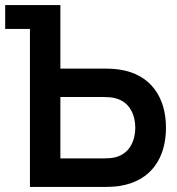

<svg xmlns="http://www.w3.org/2000/svg" viewBox="-22 -740 700 760"><path d="M96.5 0H394C408 0 433 -1 452 -4C576.5 -23.5 635 -115.5 635 -234.5C635 -353 576 -445.5 452 -464.5C433 -467.5 407.5 -468.5 394 -468.5H217V-720H-1.5V-625.5H96.5ZM217 -113V-356H389C402.5 -356 420.5 -355 435 -351C494.5 -336 513.5 -280.5 513.5 -234.5C513.5 -188.5 494.5 -133 435 -117.5C420.5 -114 402.5 -113 389 -113Z"/></svg>

Font: Manrope
Style: Bold
Weight: 700
Designer: Mikhail Sharanda
Foundry: Mikhail Sharanda
Version: Version 4.505;FEAKit 1.0